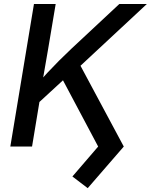

<svg xmlns="http://www.w3.org/2000/svg" viewBox="-20 -748 769 980"><path d="M143.1 -192.4 162.1 -310.1Q192.4 -344.7 221.4 -376Q250.5 -407.2 281.2 -438Q312 -468.8 346.2 -501L588.9 -727.5H729.5L363.8 -387.2L356.4 -388.7ZM32.7 0 153.3 -727.5H264.2L225.1 -494.6L196.3 -328.6L189 -274.4L143.6 0ZM427.7 212.4 349.6 152.8 481 0 291.5 -356.9 375 -441.9 611.8 0Z"/></svg>

Font: Inter 18pt Medium
Style: Italic
Weight: 500
Italic angle: -9.3988°
Designer: Rasmus Andersson
Foundry: rsms
Version: Version 4.001;git-66647c0bb